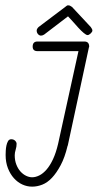

<svg xmlns="http://www.w3.org/2000/svg" viewBox="-20 -705 365 717"><path d="M120 -514Q102 -514 102 -531Q102 -550 120 -550H295Q313 -550 313 -531Q313 -529 312 -528L233 -161L232 -160V-159Q222 -117 206.5 -88Q191 -59 174 -41Q157 -23 138 -15.5Q119 -8 100 -8Q81 -8 63.5 -16Q46 -24 32 -39.5Q18 -55 9.5 -77Q1 -99 1 -126Q1 -132 1.5 -142Q2 -152 4 -161.5Q6 -171 10 -178Q14 -185 22 -185Q31 -185 36.5 -179.5Q42 -174 42 -168Q42 -157 38.5 -146Q35 -135 35 -125Q35 -106 41 -90.5Q47 -75 56.5 -64.5Q66 -54 77.5 -48.5Q89 -43 100 -43Q113 -43 127 -50Q141 -57 154 -72Q167 -87 178 -110.5Q189 -134 197 -168L273 -514ZM145 -576Q139 -572 133 -572Q127 -572 122 -577.5Q117 -583 117 -591Q117 -597 124 -604L230 -684Q230 -685 236 -685Q241 -685 249 -679L319 -604Q325 -596 325 -591Q325 -586 318.5 -580Q312 -574 307 -574Q302 -574 292.5 -582Q283 -590 272.5 -601.5Q262 -613 251.5 -625Q241 -637 234 -644Z"/></svg>

Font: Gruenewald VA
Style: Regular
Weight: 400
Designer: Peter Wiegel
Foundry: Peter Wiegel, nach dem Schriftentwurf von Dr. H. Gr¸newald
Version: Version 0.007